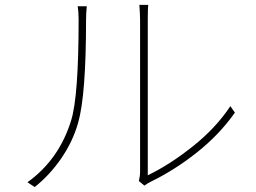

<svg xmlns="http://www.w3.org/2000/svg" viewBox="-20 -756 1040 781"><path d="M121.1 4.9 91.8 -14.6Q220.7 -107.4 269.5 -266.6Q299.8 -364.3 299.8 -676.8Q299.8 -708 295.9 -730.5H333Q330.1 -703.1 330.1 -676.8Q330.1 -369.1 297.9 -256.8Q276.4 -180.7 229.5 -112.3Q182.6 -43.9 121.1 4.9ZM567.4 -1 544.9 -19.5Q549.8 -39.1 549.8 -58.6V-673.8Q549.8 -698.2 546.9 -736.3H583Q581.1 -723.6 581.1 -673.8V-43Q668.9 -85 763.7 -160.2Q858.4 -235.4 917 -324.2L935.5 -297.9Q872.1 -208 780.8 -135.7Q689.5 -63.5 592.8 -16.6Q579.1 -9.8 567.4 -1Z"/></svg>

Font: GenEi Gothic M ExtraLight
Style: Regular
Weight: 200
Designer: o_tamon (Modified); [Source Han Sans]
Ryoko NISHIZUKA  (kana & ideographs); Paul D. Hunt (Latin, Greek & Cyrillic); Wenl
Version: Version 1.1a;Original Version 1.004